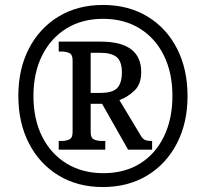

<svg xmlns="http://www.w3.org/2000/svg" viewBox="-20 -745 831 775"><path d="M395 10Q293 10 216 -37Q139 -84 96.5 -167Q54 -250 54 -358Q54 -466 96.5 -548.5Q139 -631 216 -678Q293 -725 396 -725Q498 -725 575 -678.5Q652 -632 694.5 -549Q737 -466 737 -357Q737 -249 694 -166Q651 -83 574 -36.5Q497 10 395 10ZM397 -46Q483 -46 545.5 -85Q608 -124 642 -194.5Q676 -265 676 -358Q676 -451 641.5 -521Q607 -591 544 -630Q481 -669 396 -669Q311 -669 248 -630Q185 -591 150 -521Q115 -451 115 -358Q115 -263 150.5 -193Q186 -123 249.5 -84.5Q313 -46 397 -46ZM217 -141V-176H228Q246 -176 259.5 -182Q273 -188 273 -211V-502Q273 -525 259.5 -531Q246 -537 228 -537H217V-577H386Q550 -577 550 -454Q550 -405 522.5 -379Q495 -353 462 -341L545 -203Q554 -186 563.5 -181Q573 -176 594 -176V-141H497L392 -326H346V-211Q346 -188 359.5 -182Q373 -176 392 -176H405V-141ZM385 -370Q435 -370 453.5 -390Q472 -410 472 -453Q472 -496 451.5 -514Q431 -532 382 -532H346V-370Z"/></svg>

Font: Noto Serif Thai SemiCondensed ExtraBold
Style: Regular
Weight: 800
Width: 4
Designer: Monotype Design Team
Foundry: Monotype Imaging Inc.
Version: Version 2.002; ttfautohint (v1.8.4.7-5d5b)